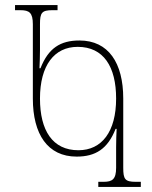

<svg xmlns="http://www.w3.org/2000/svg" viewBox="-20 -734 596 754"><path d="M366 0H533V-20H513C471 -20 464 -30 464 -75V-347C464 -487 406 -575 292 -575C217 -575 170 -545 139 -466H135C136 -490 137 -511 137 -538V-639C137 -684 144 -694 186 -694H206V-714H39V-694H60C95 -694 109 -684 109 -639V-347C109 -207 167 -119 281 -119C355 -119 403 -149 434 -228H438C437 -204 436 -183 436 -156V-75C436 -30 421 -20 387 -20H366ZM288 -144C186 -144 137 -222 137 -347C137 -477 193 -550 285 -550C387 -550 436 -472 436 -347C436 -217 380 -144 288 -144Z"/></svg>

Font: Noto Serif Georgian Condensed Thin
Style: Regular
Weight: 100
Width: 3
Designer: Monotype Design Team, Akaki Razmadze
Foundry: Google LLC
Version: Version 2.003